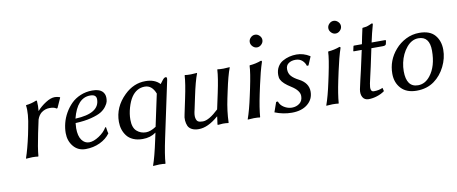

<svg xmlns="http://www.w3.org/2000/svg" viewBox="-74 -970 3629 1524"><g transform="rotate(-10 1741.0 -208.0)"><path d="M234.4 -354H236.3Q265.1 -386.7 305.9 -412.8Q346.7 -439 379.4 -439Q396.5 -439 418.9 -432.1L421.9 -428.2L386.2 -349.1L377.9 -347.2Q362.8 -361.3 322.8 -360.8Q287.1 -360.8 256.8 -337.9Q233.9 -318.8 222.7 -285.6L200.2 -180.2Q176.3 -66.4 170.9 0L168 2.9Q151.9 0 121.1 0L71.8 2.9L70.8 0Q94.7 -68.8 119.1 -180.2L129.9 -234.9Q153.8 -348.6 144 -413.1L146 -416Q187 -419.9 228 -437Q231 -437 231.9 -437Q232.9 -437 234.4 -436Q235.8 -435.1 235.8 -433.1Q235.8 -431.2 235.8 -426.8Q238.8 -395.5 234.4 -354Z M708 -363.8Q708 -403.3 658.2 -402.8Q553.2 -402.8 512.2 -242.2Q708 -250.5 708 -363.8ZM507.3 -207.5Q504.4 -177.7 504.4 -166Q504.4 -103 528.1 -70.6Q551.8 -38.1 587.6 -38.1Q623.5 -38.1 667.7 -67.1Q711.9 -96.2 733.4 -133.8L739.3 -132.8Q740.2 -128.9 741.7 -117.2Q743.2 -105.5 745.1 -96.2Q747.1 -86.9 749 -82Q719.2 -40 666.3 -15.1Q613.3 9.8 550.8 9.8Q489.7 9.8 452.9 -34.7Q416 -79.1 416 -142.6Q416 -181.2 426.3 -221.9Q436.5 -262.7 458.7 -301.8Q481 -340.8 511.5 -371.3Q542 -401.9 586.2 -420.4Q630.4 -439 681.2 -439Q733.9 -439 758.3 -418Q782.7 -397 782.7 -362.3Q782.7 -346.7 779.3 -332Q775.9 -317.4 759.5 -294.7Q743.2 -272 715.8 -255.1Q688.5 -238.3 634.5 -224.4Q580.6 -210.4 507.3 -207.5Z M1182.6 -326.2Q1155.3 -397 1097.7 -397Q1030.8 -397 989.3 -335Q968.8 -304.2 954.3 -254.6Q939.9 -205.1 939.9 -158.2Q939.9 -93.8 971.2 -65.9Q1002.4 -38.1 1045.9 -38.1Q1082 -38.1 1127.4 -67.9ZM1106.4 32.2 1118.2 -22.9Q1072.8 10.3 1010.3 9.8Q967.3 9.8 934.8 -4.4Q902.3 -18.6 883.8 -43Q865.2 -67.4 856.2 -95.9Q847.2 -124.5 847.2 -156.7Q847.2 -275.9 939.5 -365.7Q1015.1 -439.5 1110.8 -439Q1185.5 -439 1226.1 -395L1247.6 -422.9Q1261.7 -441.9 1274.4 -441.9Q1283.7 -441.9 1283.7 -430.2Q1283.7 -424.8 1282.2 -417L1186.5 32.2Q1158.2 165 1154.3 231.9L1151.4 234.9Q1138.2 231.9 1104 231.9L1054.7 234.9L1054.2 231.9Q1077.1 169.4 1106.4 32.2Z M1621.1 -64Q1536.1 10.3 1461.9 9.8Q1428.7 9.8 1406.7 -2Q1384.8 -13.7 1376.5 -33Q1368.2 -52.2 1366.2 -76.7Q1364.3 -101.1 1371.1 -126L1397 -249Q1421.9 -365.7 1425.3 -429.2L1428.2 -432.1Q1441.9 -429.2 1475.6 -429.2L1524.9 -432.1L1525.4 -429.2Q1502.4 -370.1 1477.1 -249L1456.1 -149.9Q1444.8 -106.4 1449.5 -83.3Q1454.1 -60.1 1466.3 -52.5Q1478.5 -44.9 1504.9 -44.9Q1554.2 -44.9 1632.3 -119.1L1660.2 -249Q1685.1 -365.7 1688.5 -429.2L1690.9 -432.1Q1704.6 -429.2 1738.3 -429.2L1788.1 -432.1L1788.6 -429.2Q1765.6 -370.1 1740.2 -249L1728 -191.9Q1706.5 -90.3 1704.1 0L1701.7 2.9Q1682.6 0 1657.7 0Q1647 0 1622.6 2.9Q1613.8 2.9 1614.3 0L1623 -64Z M1918 -234.9Q1944.8 -362.3 1946.3 -416L1948.7 -418.9Q1996.6 -422.4 2041 -439Q2050.3 -439 2048.3 -429.2Q2024.4 -357.9 2001.5 -251L1986.3 -180.2Q1963.4 -71.3 1958 0L1955.6 2.9Q1941.9 0 1907.7 0Q1907.7 0 1858.4 2.9L1857.9 0Q1882.3 -67.9 1906.2 -180.2ZM1995.4 -564.5Q1980 -580.1 1980 -600.1Q1980 -620.1 1995.4 -635.5Q2010.7 -650.9 2030.8 -650.9Q2050.8 -650.9 2066.4 -635.5Q2082 -620.1 2082 -600.1Q2082 -580.1 2066.4 -564.5Q2050.8 -548.8 2030.8 -548.8Q2010.7 -548.8 1995.4 -564.5Z M2104 -96.2 2118.2 -97.2Q2127.4 -66.9 2157.7 -48.3Q2188 -29.8 2220.2 -29.8Q2256.3 -29.8 2282.2 -49.8Q2308.1 -69.8 2308.1 -108.4Q2308.1 -152.8 2242.7 -193.8Q2180.7 -232.4 2165 -265.1Q2156.7 -280.8 2157.2 -303.2Q2157.2 -339.8 2172.9 -367.4Q2188.5 -395 2214.6 -409.9Q2240.7 -424.8 2269.3 -431.9Q2297.9 -439 2327.6 -439Q2383.3 -439 2434.1 -407.2L2435.5 -403.8L2407.2 -336.9L2394 -335.9Q2387.7 -360.8 2366.7 -379.9Q2345.7 -398.9 2312 -398.9Q2278.8 -398.9 2256.6 -383.1Q2234.4 -367.2 2234.4 -336.9Q2234.4 -302.7 2254.2 -280.5Q2273.9 -258.3 2312 -238.8Q2387.7 -200.2 2387.7 -129.9Q2387.7 -68.4 2340.3 -29.3Q2293 9.8 2213.4 9.8Q2143.1 9.8 2076.2 -17.1Z M2551.3 -234.9Q2578.1 -362.3 2579.6 -416L2582 -418.9Q2629.9 -422.4 2674.3 -439Q2683.6 -439 2681.6 -429.2Q2657.7 -357.9 2634.8 -251L2619.6 -180.2Q2596.7 -71.3 2591.3 0L2588.9 2.9Q2575.2 0 2541 0Q2541 0 2491.7 2.9L2491.2 0Q2515.6 -67.9 2539.6 -180.2ZM2628.7 -564.5Q2613.3 -580.1 2613.3 -600.1Q2613.3 -620.1 2628.7 -635.5Q2644 -650.9 2664.1 -650.9Q2684.1 -650.9 2699.7 -635.5Q2715.3 -620.1 2715.3 -600.1Q2715.3 -580.1 2699.7 -564.5Q2684.1 -548.8 2664.1 -548.8Q2644 -548.8 2628.7 -564.5Z M2854 -429.2Q2858.4 -449.7 2866.2 -490.2Q2874 -530.8 2879.9 -553.2L2882.3 -556.2Q2900.9 -557.6 2912.1 -560.1Q2923.3 -562.5 2939 -569.3Q2954.6 -576.2 2959.5 -578.1Q2968.3 -578.1 2966.3 -567.9Q2947.8 -503.4 2932.1 -429.2H3040Q3043.9 -429.2 3045.7 -427.5Q3047.4 -425.8 3046.9 -422.9L3041.5 -397.9Q3038.6 -384.8 3014.6 -384.8H2922.4L2892.1 -242.2Q2884.8 -208.5 2874.8 -165.8Q2864.7 -123 2862.8 -111.8Q2848.6 -44.9 2882.3 -44.9Q2925.8 -44.9 2954.6 -59.6L2961.4 -32.2Q2935.1 -12.7 2899.7 -1.5Q2864.3 9.8 2831.5 9.8Q2798.3 9.8 2783.9 -15.9Q2769.5 -41.5 2776.4 -79.1Q2779.3 -95.7 2792.2 -150.6Q2805.2 -205.6 2811 -231L2844.7 -384.8H2780.8Q2776.9 -384.8 2777.3 -389.2L2785.2 -424.8Q2786.1 -428.7 2789.1 -429.2Z M3122.6 -346.2Q3158.7 -388.2 3209.2 -413.6Q3259.8 -439 3316.9 -439Q3402.8 -439 3442.6 -392.3Q3482.4 -345.7 3482.4 -274.4Q3482.4 -206.1 3449.5 -139.6Q3416.5 -73.2 3361.3 -33.2Q3302.2 9.8 3219.2 9.8Q3138.2 9.8 3094.5 -37.1Q3050.8 -84 3050.8 -155.8Q3050.8 -263.7 3122.6 -346.2ZM3303.2 -397.9Q3249 -397.9 3207.5 -347.9Q3166 -297.9 3150.9 -228Q3143.6 -193.8 3143.6 -160.2Q3143.6 -30.8 3237.3 -30.8Q3293.9 -30.8 3335 -83Q3393.1 -156.2 3393.1 -282.7Q3393.1 -397.9 3303.2 -397.9Z"/></g></svg>

Font: Linux Biolinum
Style: Italic
Weight: 400
Italic angle: -12°
Designer: Philipp H. Poll
Foundry: Philipp H. Poll
Version: Version 1.1.3 ; ttfautohint (v0.9)